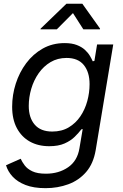

<svg xmlns="http://www.w3.org/2000/svg" viewBox="-20 -775 645 1010"><path d="M219.7 214.8Q157.2 214.8 114.5 198.2Q71.8 181.6 46.4 154.1Q21 126.5 11.7 94.2L88.9 60.1Q96.2 76.7 109.9 95Q123.5 113.3 149.9 126Q176.3 138.7 221.7 138.7Q289.1 138.7 338.1 105Q387.2 71.3 397.9 4.9L415 -96.2L408.2 -94.7Q394 -76.2 373 -55.4Q352.1 -34.7 319.6 -20.3Q287.1 -5.9 239.3 -5.9Q180.7 -5.9 137 -30.3Q93.3 -54.7 68.6 -101.1Q43.9 -147.5 43.9 -213.4Q43.9 -275.9 63 -335.2Q82 -394.5 117.9 -442.6Q153.8 -490.7 204.8 -519.5Q255.9 -548.3 319.8 -548.3Q357.9 -548.3 383.8 -538.3Q409.7 -528.3 426.3 -513.2Q442.9 -498 452.6 -481.7Q462.4 -465.3 467.8 -452.6L476.6 -454.6L490.7 -541H575.7L483.4 14.6Q471.2 85.9 433.1 129.9Q395 173.8 339.4 194.3Q283.7 214.8 219.7 214.8ZM254.9 -83Q304.7 -83 341.6 -105Q378.4 -127 402.8 -163.1Q427.2 -199.2 439.2 -243.4Q451.2 -287.6 451.2 -332.5Q451.2 -395.5 420.9 -432.9Q390.6 -470.2 330.1 -470.2Q282.7 -470.2 245.8 -448.2Q209 -426.3 183.3 -389.6Q157.7 -353 144.5 -308.1Q131.3 -263.2 131.3 -217.8Q131.3 -155.8 162.6 -119.4Q193.8 -83 254.9 -83ZM278.8 -620.6H192.9L193.8 -624.5L329.6 -755.4H413.1L506.3 -624.5L505.4 -620.6H418.5L363.8 -706.1Z"/></svg>

Font: Inter 17pt
Style: Italic
Weight: 400
Italic angle: -9.3988°
Version: Version 4.001;git-66647c0bb